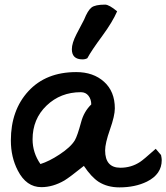

<svg xmlns="http://www.w3.org/2000/svg" viewBox="-20 -770 720 831"><path d="M343 -52Q282 -3 259 11Q209 40 159 40Q94 40 57 -32Q27 -90 27 -162Q27 -293 103 -375.5Q179 -458 310 -458Q384 -458 430.5 -416Q477 -374 477 -301Q477 -269 456 -209.5Q435 -150 435 -119Q435 -44 501 -44Q548 -44 586 -69Q599 -77 654 -126L677 -99Q680 -85 680 -77Q680 -16 616 16Q565 41 497 41Q445 41 407 17Q375 -4 343 -52ZM121 -167Q121 -109 155 -60Q193 -72 237 -101Q286 -133 304 -163Q315 -182 331 -241Q343 -287 375 -318Q375 -340 363 -355.5Q351 -371 330 -371Q242 -371 181.5 -313Q121 -255 121 -167ZM358 -518Q349 -513 337 -513Q291 -513 291 -557Q291 -583 311 -622Q342 -680 344 -685Q360 -725 376 -737.5Q392 -750 435 -750Q452 -750 487 -721Q467 -675 423 -615Q375 -550 358 -518Z"/></svg>

Font: Wortlaut AH
Style: SemiBold
Weight: 600
Designer: Andreas Höfeld
Foundry: Fontgrube AH
Version: Version 2.59